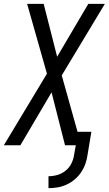

<svg xmlns="http://www.w3.org/2000/svg" viewBox="-28 -755 565 998"><path d="M224 223V161Q247 161 270 154.5Q293 148 312.5 132.5Q332 117 343 95Q354 73 357 50L366 0H310L240 -275L78 0H-8L216 -372L113 -735H199L269 -460L431 -735H517L293 -363L375 -70H447L427 50Q424 73 416 96Q408 119 394 140Q380 161 360.5 177.5Q341 194 318 204.5Q295 215 271.5 219Q248 223 224 223Z"/></svg>

Font: Iosevka
Style: Italic
Weight: 400
Italic angle: -9°
Monospace: yes
Designer: Belleve Invis
Foundry: Belleve Invis
Version: Version 32.5.0; ttfautohint (v1.8.4)